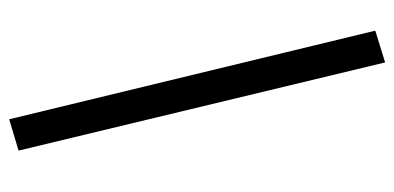

<svg xmlns="http://www.w3.org/2000/svg" viewBox="-246 -568 880 429"><g transform="rotate(-90 194.5 -353.0)"><path d="M73 -752 143 -773 341 45 270 67Z"/></g></svg>

Font: Andada Pro Medium
Style: Italic
Weight: 500
Italic angle: -7°
Designer: Carolina Giovagnoli
Foundry: Huerta Tipografica
Version: Version 3.005; ttfautohint (v1.8.4)